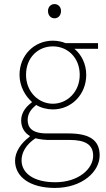

<svg xmlns="http://www.w3.org/2000/svg" viewBox="-20 -690 520 944"><path d="M250 234C384 234 470 154 470 74C470 0 422 -34 316 -34H210C136 -34 116 -64 116 -100C116 -134 136 -156 158 -174C180 -160 212 -152 240 -152C332 -152 404 -226 404 -322C404 -376 380 -422 346 -450H462V-478H302C288 -484 266 -490 240 -490C148 -490 76 -418 76 -322C76 -264 106 -216 136 -190V-186C116 -172 84 -142 84 -98C84 -62 102 -36 126 -22V-18C82 14 54 58 54 100C54 180 128 234 250 234ZM240 -180C170 -180 108 -238 108 -322C108 -408 168 -462 240 -462C312 -462 372 -407 372 -322C372 -238 310 -180 240 -180ZM252 206C146 206 86 162 86 98C86 62 106 22 154 -10C180 -4 206 -2 212 -2H322C398 -2 438 20 438 76C438 140 366 206 252 206ZM248 -600C266 -600 280 -614 280 -636C280 -656 266 -670 248 -670C230 -670 216 -656 216 -636C216 -614 230 -600 248 -600Z"/></svg>

Font: Source Sans Pro ExtraLight
Style: Regular
Weight: 200
Designer: Paul D. Hunt
Foundry: Adobe Systems Incorporated
Version: Version 3.006;hotconv 1.0.111;makeotfexe 2.5.65597